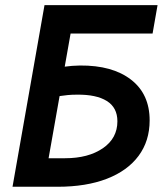

<svg xmlns="http://www.w3.org/2000/svg" viewBox="-20 -713 626 733"><path d="M28.8 0H27.8L149.9 -693.4H581.5L562.5 -585H249.5L227.1 -458.5Q254.4 -462.4 285.2 -462.9Q409.2 -463.9 480.2 -408.9Q551.3 -354 551.3 -253.4Q551.3 -174.8 509 -117.9Q466.8 -61 387.9 -30.5Q309.1 0 199.7 0ZM165.5 -108.9H228.5Q316.9 -108.9 372.6 -147Q428.2 -185.1 428.2 -250Q428.2 -302.2 387.9 -327.4Q347.7 -352.5 273.9 -351.6Q254.9 -351.6 238.8 -350.1Q222.7 -348.6 207.5 -346.2Z"/></svg>

Font: Cascadia Code NF SemiBold
Style: Italic
Weight: 600
Italic angle: -10°
Monospace: yes
Designer: Aaron Bell
Foundry: Saja Typeworks
Version: Version 2404.023; ttfautohint (v1.8.4)